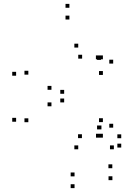

<svg xmlns="http://www.w3.org/2000/svg" viewBox="-20 -747 660 989"><path d="M502.5 -80.5V-100.5H482.5V-80.5ZM566.5 22V2H546.5V22ZM604.5 13V-7H584.5V13ZM604.5 -35V-55H584.5V-35ZM563 -89.5V-109.5H543V-89.5ZM563 -419.5V-439.5H543V-419.5ZM337.5 -707V-727H317.5V-707ZM63 -357V-377H43V-357ZM63 -120V-140H43V-120ZM364 222V202H344V222ZM559 181V161H539V181ZM558.5 119.5V99.5H538.5V119.5ZM364 161.5V141.5H344V161.5ZM126 -117.5V-137.5H106V-117.5ZM126 -362.5V-382.5H106V-362.5ZM337.5 -646.5V-666.5H317.5V-646.5ZM500 -438.5V-458.5H480V-438.5ZM500 -80.5V-100.5H480V-80.5ZM383 22V2H363V22ZM494.5 -38V-58H474.5V-38ZM510 -38V-58H490V-38ZM510 -118V-138H490V-118ZM402 -35.5V-55.5H382V-35.5ZM310.5 -219.5V-239.5H290.5V-219.5ZM310.5 -264V-284H290.5V-264ZM403 -445V-465H383V-445ZM510 -361V-381H490V-361ZM510 -441.5V-461.5H490V-441.5ZM494 -441.5V-461.5H474V-441.5ZM383 -502V-522H363V-502ZM245 -284.5V-304.5H225V-284.5ZM245 -199.5V-219.5H225V-199.5Z"/></svg>

Font: Monaspace Argon Dots Var
Style: Regular
Weight: 400
Designer: Riley Cran and the Lettermatic Team
Version: Version 1.100 (Monaspace Argon Dots)